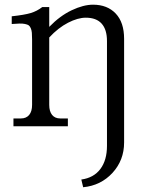

<svg xmlns="http://www.w3.org/2000/svg" viewBox="-20 -536 602 815"><path d="M189 -90.8Q189 -63 201.2 -48.1Q213.4 -33.2 235.8 -33.2H268.1V0H37.1V-33.2H68.8Q91.3 -33.2 103.8 -48.1Q116.2 -63 116.2 -90.8V-368.2Q116.2 -386.2 115.2 -397Q114.3 -407.7 110.6 -416.3Q106.9 -424.8 101.8 -428.5Q96.7 -432.1 85.7 -434.3Q74.7 -436.5 62.7 -436Q50.8 -435.5 29.8 -434.1V-466.8Q84 -472.7 110.6 -480.7Q137.2 -488.8 159.2 -505.9H189V-421.9Q234.4 -468.8 284.2 -492.4Q334 -516.1 375 -516.1Q435.5 -516.1 471.2 -478.5Q506.8 -440.9 506.8 -371.1V68.8Q506.8 144 457.5 197.8Q408.2 251.5 333 258.8L325.2 226.1Q377.9 218.8 406 181.4Q434.1 144 434.1 83V-361.8Q434.1 -410.6 411.4 -435.8Q388.7 -460.9 344.2 -460.9Q310.5 -460.9 268.8 -439.5Q227.1 -418 189 -377Z"/></svg>

Font: LT Superior Serif
Style: Regular
Weight: 400
Designer: Daniel Lyons
Foundry: LyonsType
Version: Version 2.120;FEAKit 1.0